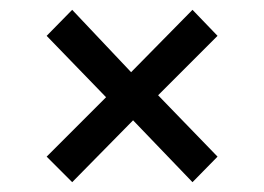

<svg xmlns="http://www.w3.org/2000/svg" viewBox="-20 -503 538 391"><path d="M372 -483 423 -430 302 -309 423 -184 372 -132 251 -258 127 -132 75 -184 196 -305 75 -430 127 -483 247 -356Z"/></svg>

Font: FiraGO Book
Style: Regular
Weight: 350
Designer: bBox Type
Foundry: bBox Type GmbH
Version: Version 1.001;PS 001.001;hotconv 1.0.88;makeotf.lib2.5.64775